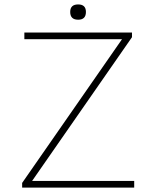

<svg xmlns="http://www.w3.org/2000/svg" viewBox="-20 -847 706 867"><path d="M125 -30H586V0H80V-21L531 -670H90V-700H576V-679ZM333 -827Q368 -827 368 -793Q368 -758 333 -758Q297 -758 297 -793Q297 -827 333 -827Z"/></svg>

Font: Fivo Sans Thin
Style: Regular
Weight: 250
Foundry: Alexander Slobzheninov
Version: 1.0